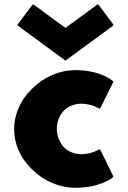

<svg xmlns="http://www.w3.org/2000/svg" viewBox="-20 -867 608 909"><path d="M510 -24 517 -31 457 -154 450 -161C450 -161 417 -137 364 -137C333 -137 305 -149 283 -169C263 -191 249 -222 249 -257C249 -291 262 -322 283 -344C304 -364 333 -376 364 -376C417 -376 450 -352 450 -352L457 -359L517 -480L510 -487C510 -487 452 -535 338 -535C261 -535 187 -502 134 -449L127 -442C78 -393 47 -328 47 -255C47 -184 77 -121 125 -72L126 -71L133 -64C186 -11 260 22 338 22C452 22 510 -24 510 -24ZM137 -847 130 -840 62 -749 69 -742 290 -580 511 -742 518 -749 450 -840 443 -847 290 -735Z"/></svg>

Font: Hussar Woodtype
Style: Blk
Weight: 900
Foundry: Cannot Into Space Fonts
Version: Version 1.07